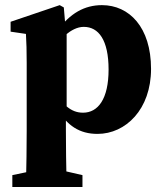

<svg xmlns="http://www.w3.org/2000/svg" viewBox="-20 -519 651 766"><path d="M29.2 227H309V179.7L222.1 159.7H124.9L29.2 179.7V227ZM83.5 227H245.9C243.9 138.3 242.9 65.5 242.9 2V-69.8L245.9 -82.3V-396.5L241.2 -411.5L234.6 -489.3L218.2 -498.5L22.3 -432.1V-392.7L83.5 -383.7C85.5 -343.7 86.5 -322.8 86.5 -267.8V2.6C86.5 66.1 85.5 138.3 83.5 227ZM369 15.2C481.6 15.2 582.6 -82.8 582.6 -244.1C582.6 -410.3 495.7 -498.5 386.8 -498.5C316.7 -498.5 259.5 -465.7 209.4 -397.2H174.9L183.9 -322.8C216.5 -356.3 261.5 -411.8 314.3 -411.8C373.2 -411.8 413.2 -359.7 413.2 -241.5C413.2 -123.4 370.7 -69.4 311.3 -69.4C261.6 -69.4 232.3 -102.2 191.1 -157.4L182.1 -85.2H207.9C248.3 -17.4 297.2 15.2 369 15.2Z"/></svg>

Font: Source Serif Variable
Style: Regular
Weight: 389
Designer: Frank Grießhammer
Foundry: Adobe Systems Incorporated
Version: Version 3.001;hotconv 1.0.111;makeotfexe 2.5.65597